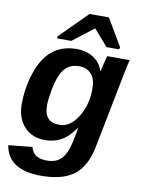

<svg xmlns="http://www.w3.org/2000/svg" viewBox="-104 -816 817 1093"><g transform="rotate(10 304.0 -269.5)"><path d="M210 208Q20 208 -3 69L135 55Q149 117 227 117Q281 117 310.5 87.5Q340 58 356 -13Q364 -49 372 -98H371Q341 -56 316 -36Q266 4 198 4Q122 4 77 -45Q32 -94 32 -174Q32 -273 63 -362Q123 -538 286 -538Q344 -538 385.5 -510.5Q427 -483 440 -436H441L453 -487Q460 -516 464 -528H594L584 -488L570 -417L489 -5Q466 108 400 158Q334 208 210 208ZM413 -335Q413 -386 387.5 -415Q362 -444 316 -444Q246 -444 214 -378Q196 -340 186 -286Q175 -226 175 -193Q175 -96 260 -96Q324 -93 369.5 -167Q415 -241 413 -335ZM435 -747 527 -591 524 -578H451L370 -671H368L247 -578H165L167 -591L323 -747Z"/></g></svg>

Font: Libra Sans
Style: Bold Italic
Weight: 700
Italic angle: -12°
Foundry: Context Ltd
Version: Version 1.002